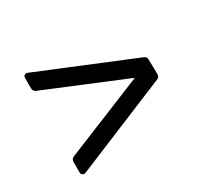

<svg xmlns="http://www.w3.org/2000/svg" viewBox="-95 -633 739 690"><g transform="rotate(-30 274.5 -287.5)"><path d="M484 -259Q484 -246 474 -242L83 -80Q81 -79 77 -79Q72 -79 68.5 -82.5Q65 -86 65 -91V-135Q65 -147 76 -152L407 -287L76 -424Q65 -429 65 -441V-484Q65 -491 70.5 -494.5Q76 -498 83 -495L472 -335Q483 -330 483 -319Z"/></g></svg>

Font: Miriam Libre
Style: Regular
Weight: 400
Designer: Michal Sahar
Foundry: Hagilda
Version: Version 1.001